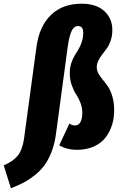

<svg xmlns="http://www.w3.org/2000/svg" viewBox="-126 -781 646 1024"><path d="M-67.9 223.1 -106 101.1Q-57.1 80.1 -32 49.8Q-6.8 19.5 2 -40L68.8 -533.2Q84 -641.6 146 -701.4Q208 -761.2 309.1 -761.2Q387.7 -761.2 430.4 -721.9Q473.1 -682.6 473.1 -621.1Q473.1 -590.8 464.6 -565.4Q456.1 -540 443.8 -522.9Q431.6 -505.9 419.4 -490.7Q407.2 -475.6 398.7 -458Q390.1 -440.4 390.1 -421.9Q390.1 -404.3 399.7 -387.7Q409.2 -371.1 422.9 -355Q436.5 -338.9 450.2 -318.8Q463.9 -298.8 473.4 -265.9Q482.9 -232.9 482.9 -191.9Q482.9 -151.4 471.7 -115.2Q460.4 -79.1 437.7 -48.6Q415 -18.1 375.5 0Q335.9 18.1 284.2 18.1Q231.9 18.1 189.9 -5.9L244.1 -122.1Q258.8 -111.8 273.9 -111.8Q293.9 -111.8 303.5 -130.6Q313 -149.4 313 -179.2Q313 -207.5 302.5 -233.9Q292 -260.3 279.5 -278.6Q267.1 -296.9 256.6 -326.9Q246.1 -356.9 246.1 -391.1Q246.1 -418.5 253.4 -442.1Q260.7 -465.8 271.5 -483.4Q282.2 -501 292.7 -518.3Q303.2 -535.6 310.5 -558.3Q317.9 -581.1 317.9 -606.9Q317.9 -642.1 290 -642.1Q268.6 -642.1 256.1 -616.2Q243.7 -590.3 235.8 -536.1L171.9 -62Q164.6 -10.3 147.7 32Q130.9 74.2 109.4 102.8Q87.9 131.3 57.1 155.3Q26.4 179.2 -2 193.8Q-30.3 208.5 -67.9 223.1Z"/></svg>

Font: Fira Sans Compressed ExtraBold
Style: Italic
Weight: 800
Width: 3
Italic angle: -8°
Designer: Carrois Corporate & Edenspiekermann AG
Foundry: Carrois Corporate GbR & Edenspiekermann AG
Version: Version 4.203;PS 004.203;hotconv 1.0.88;makeotf.lib2.5.64775